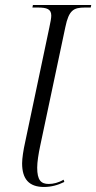

<svg xmlns="http://www.w3.org/2000/svg" viewBox="-20 -734 383 764"><path d="M155 10C183 10 210 3 236 -10L233 -19C213 -7 192 -2 174 -2C143 -2 128 -17 128 -67C128 -89 133 -121 140 -154L240 -626C254 -694 273 -704 318 -704H341L343 -714H111L109 -704H131C166 -704 184 -698 184 -672C184 -662 181 -646 176 -623L80 -168C73 -137 68 -104 68 -84C68 -22 95 10 155 10Z"/></svg>

Font: Noto Serif Display Condensed Light
Style: Italic
Weight: 300
Width: 3
Italic angle: -12°
Designer: Monotype Design Team
Foundry: Monotype Imaging Inc.
Version: Version 2.009